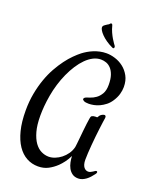

<svg xmlns="http://www.w3.org/2000/svg" viewBox="-168 -967 906 1123"><g transform="rotate(20 285.0 -405.5)"><path d="M455.6 -71.8Q455.6 -54.7 459 -43.2Q462.4 -31.7 468 -24.7Q473.6 -17.6 480.5 -14.4Q487.3 -11.2 494.6 -11.2Q502 -11.2 508.8 -14.4Q515.6 -17.6 521.2 -21.2Q526.9 -24.9 531.5 -28.1Q536.1 -31.2 539.6 -31.2Q545.9 -31.2 545.9 -23.9Q545.9 -21.5 543.7 -17.8Q541.5 -14.2 539.6 -11.7Q531.2 -0.5 521.7 10Q512.2 20.5 501.2 28.6Q490.2 36.6 478.3 41.5Q466.3 46.4 453.6 46.4Q430.7 46.4 415.8 35.6Q400.9 24.9 392.1 8.5Q383.3 -7.8 379.4 -27.3Q375.5 -46.9 375 -64.9Q362.8 -40 349.1 -22Q335.4 -3.9 321.8 9.3Q298.3 31.7 270.8 46.1Q243.2 60.5 208 60.5Q169.4 60.5 136.7 42.7Q104 24.9 80.1 -10.5Q56.2 -45.9 42.7 -99.1Q29.3 -152.3 29.3 -223.1Q29.3 -279.3 38.6 -328.9Q47.9 -378.4 63 -421.1Q78.1 -463.9 97.9 -499.3Q117.7 -534.7 138.9 -563.2Q160.2 -591.8 181.2 -612.5Q202.1 -633.3 219.7 -647Q232.4 -656.7 248 -666Q263.7 -675.3 281.5 -682.6Q299.3 -689.9 319.1 -694.3Q338.9 -698.7 360.4 -698.7Q385.7 -698.7 414.1 -689.9Q442.4 -681.2 466.3 -662.8Q490.2 -644.5 506.1 -615.7Q522 -586.9 522 -547.4Q522 -525.4 515.4 -502.4Q508.8 -479.5 493.7 -456.1Q480.5 -435.5 463.4 -422.1Q446.3 -408.7 428.5 -400.4Q410.6 -392.1 393.1 -388.7Q375.5 -385.3 361.8 -385.3Q341.8 -385.3 332 -390.1Q322.3 -395 322.3 -400.9Q322.3 -403.8 325.4 -407.7Q328.6 -411.6 335 -414.1Q342.8 -417.5 359.1 -422.6Q375.5 -427.7 392.3 -439.5Q409.2 -451.2 421.9 -472.4Q434.6 -493.7 434.6 -528.8Q434.6 -565.4 426.3 -589.4Q418 -613.3 404.8 -627.4Q391.6 -641.6 375.2 -647.5Q358.9 -653.3 342.3 -653.3Q317.9 -653.3 294.4 -641.4Q271 -629.4 249.8 -608.2Q228.5 -586.9 209.7 -557.9Q190.9 -528.8 175.8 -495.4Q160.6 -461.9 149.4 -425Q138.2 -388.2 131.8 -351.1Q125.5 -314.5 122.8 -283Q120.1 -251.5 120.1 -223.6Q120.1 -166 131.1 -126.2Q142.1 -86.4 159.9 -61.5Q177.7 -36.6 200.7 -25.4Q223.6 -14.2 247.6 -14.2Q266.1 -14.2 286.1 -22Q306.2 -29.8 324 -43.7Q341.8 -57.6 355.5 -77.1Q369.1 -96.7 375 -120.1Q376 -126 377.9 -142.6Q379.9 -159.2 381.8 -180.7Q383.8 -202.1 386.2 -225.8Q388.7 -249.5 391.1 -269.8Q393.6 -290 396 -304.2Q398.4 -318.4 400.9 -320.8Q402.8 -322.3 406.7 -324.2Q409.7 -325.7 414.8 -326.9Q419.9 -328.1 427.7 -328.1Q429.2 -328.1 431.2 -327.9Q433.1 -327.6 435.1 -327.6Q436 -327.6 437.5 -329.1Q439 -330.6 439.9 -332.5Q441.4 -334.5 442.9 -337.9Q444.3 -340.8 447.5 -343.8Q450.7 -346.7 454.8 -349.4Q459 -352.1 463.4 -353.8Q467.8 -355.5 471.7 -355.5Q475.6 -355.5 478.5 -352.8Q481.4 -350.1 481.4 -343.8Q481.4 -340.3 481 -337.9Q479.5 -330.1 477.1 -312.3Q474.6 -294.4 471.7 -270.5Q468.8 -246.6 465.8 -219.2Q462.9 -191.9 460.7 -164.8Q458.5 -137.7 457 -113.5Q455.6 -89.4 455.6 -71.8ZM389.6 -755.4Q391.6 -752 391.6 -748Q391.6 -744.6 389.9 -742.2Q388.2 -739.7 384.8 -739.7Q382.8 -739.7 379.9 -741.2Q356.4 -752 338.1 -764.9Q319.8 -777.8 307.4 -790.5Q294.9 -803.2 288.6 -814.2Q282.2 -825.2 282.2 -832Q282.2 -838.9 286.4 -843.3Q290.5 -847.7 306.2 -857.9Q308.6 -859.9 310.8 -860.4Q313 -860.8 315.4 -863.3Q318.4 -866.2 320.8 -869.1Q323.2 -872.1 326.2 -872.1Q333 -872.1 335.4 -862.3Q340.8 -840.8 349.1 -822.8Q357.4 -804.7 365.7 -790.8Q374 -776.9 380.6 -767.8Q387.2 -758.8 389.6 -755.4Z"/></g></svg>

Font: Engagement
Style: Regular
Weight: 400
Designer: Astigmatic (AOETI)
Foundry: Astigmatic (AOETI)
Version: Version 1.000